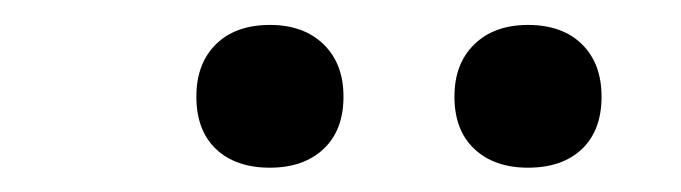

<svg xmlns="http://www.w3.org/2000/svg" viewBox="-20 -788 546 154"><path d="M403.5 -653.5Q376.5 -653.5 360.5 -668.5Q344.5 -683.5 344.5 -710.5Q344.5 -737 360.5 -752.5Q376.5 -768 403.5 -768Q431 -768 446.8 -752.5Q462.5 -737 462.5 -710.5Q462.5 -683.5 446.8 -668.5Q431 -653.5 403.5 -653.5ZM196.5 -653.5Q169 -653.5 153.2 -668.5Q137.5 -683.5 137.5 -710.5Q137.5 -737 153.2 -752.5Q169 -768 196.5 -768Q223.5 -768 239.5 -752.5Q255.5 -737 255.5 -710.5Q255.5 -683.5 239.5 -668.5Q223.5 -653.5 196.5 -653.5Z"/></svg>

Font: Encode Sans Semi Condensed Medium
Style: Regular
Weight: 500
Width: 4
Designer: Multiple Designers
Foundry: Impallari Type
Version: Version 3.000; ttfautohint (v1.8.3) -l 8 -r 50 -G 200 -x 14 